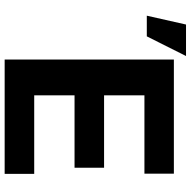

<svg xmlns="http://www.w3.org/2000/svg" viewBox="-17 -802 819 825"><g transform="rotate(90 392.5 -389.5)"><path d="M727.1 0H235.8V-727.1H726.1V-600.6H389.6V-427.2H700.7V-300.3H389.6V-127H727.1ZM136.2 -610.8H47.4L85.4 -779.3H220.7Z"/></g></svg>

Font: My Font
Style: Bold
Weight: 500
Designer: Rasmus Andersson
Foundry: rsms
Version: Version 0.001